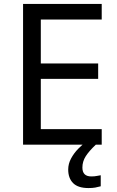

<svg xmlns="http://www.w3.org/2000/svg" viewBox="-20 -734 596 974"><path d="M496 0H97V-714H496V-635H187V-412H478V-334H187V-79H496ZM398 116Q398 161 443 161Q460 161 471.5 158.5Q483 156 491 155V211Q477 215 463 217.5Q449 220 429 220Q376 220 351 195Q326 170 326 126Q326 97 340.5 70Q355 43 376.5 21Q398 -1 418 -15L466 0Q432 32 415 58.5Q398 85 398 116Z"/></svg>

Font: Noto Sans Pau Cin Hau
Style: Regular
Weight: 400
Designer: Monotype Design Team
Foundry: Monotype Imaging Inc.
Version: Version 2.002; ttfautohint (v1.8.4.7-5d5b)